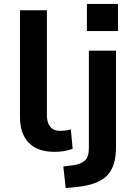

<svg xmlns="http://www.w3.org/2000/svg" viewBox="-20 -757 675 970"><path d="M254 10Q170 10 125.5 -35.5Q81 -81 81 -165V-705H217V-176Q217 -150 224.5 -132.5Q232 -115 246.5 -105.5Q261 -96 282 -96Q297 -96 310 -97.5Q323 -99 338 -103L347 -5Q324 3 303 6.5Q282 10 254 10ZM419 -600V-737H576V-600ZM312 193 300 84 349 78Q387 73 408 55Q429 37 429 -10V-501H566V-13Q566 33 555.5 69Q545 105 522 129Q499 153 461 167.5Q423 182 366 188Z"/></svg>

Font: Nunito Sans 7pt
Style: Bold
Weight: 700
Designer: Vernon Adams
Foundry: Vernon Adams
Version: Version 3.101;gftools[0.9.27]